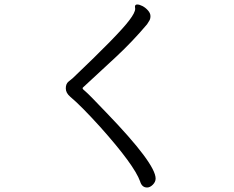

<svg xmlns="http://www.w3.org/2000/svg" viewBox="-20 -777 1040 855"><path d="M581 -747Q581 -757 591 -757Q601 -757 614.5 -750Q628 -743 639 -730.5Q650 -718 650 -705.5Q650 -693 645 -685Q640 -677 635 -669Q571 -593 497 -524Q423 -455 349 -387Q348 -386 348 -383Q348 -380 361.5 -369Q375 -358 454 -275Q673 -48 673 18Q673 33 660.5 45.5Q648 58 635 58Q612 58 604 31Q578 -42 426 -212Q340 -307 293 -346Q273 -363 273 -383.5Q273 -404 285 -413.5Q297 -423 304 -429Q511 -626 556 -687Q582 -721 582 -738Z"/></svg>

Font: LXGW WenKai Mono Lite
Style: Regular
Weight: 400
Monospace: yes
Designer: LXGW / Fontworks Inc.
Foundry: LXGW / Fontworks Inc.
Version: Version 1.520; June 14, 2025